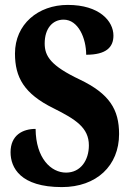

<svg xmlns="http://www.w3.org/2000/svg" viewBox="-20 -748 531 782"><path d="M232 14C373 14 465 -73 465 -202C465 -302 426 -366 305 -424C187 -480 162 -519 162 -571C162 -632 194 -668 239 -668C299 -668 331 -592 331 -525C413 -525 442 -556 442 -603C442 -662 385 -728 256 -728C135 -728 41 -649 41 -530C41 -433 78 -366 198 -307C288 -262 342 -228 342 -156C342 -96 309 -45 249 -45C188 -45 126 -103 125 -223C73 -223 23 -198 23 -128C23 -65 63 14 232 14Z"/></svg>

Font: Noto Serif Georgian ExtraCondensed ExtraBold
Style: Regular
Weight: 800
Width: 2
Designer: Monotype Design Team, Akaki Razmadze
Foundry: Google LLC
Version: Version 2.003